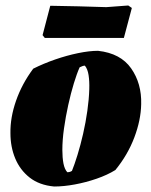

<svg xmlns="http://www.w3.org/2000/svg" viewBox="-20 -667 551 699"><path d="M177 12Q123 7 88 -20.5Q53 -48 35.5 -90Q18 -132 18 -182Q17 -239 38.5 -300.5Q60 -362 101 -417Q139 -436 181 -450.5Q223 -465 264 -473.5Q305 -482 337 -482Q419 -473 457.5 -418Q496 -363 494 -288Q493 -230 469 -166.5Q445 -103 400 -48Q371 -30 332 -16.5Q293 -3 252.5 4.5Q212 12 177 12ZM225 -40Q235 -40 242 -45Q251 -67 262 -102.5Q273 -138 282.5 -179.5Q292 -221 298 -263.5Q304 -306 305 -342Q306 -371 302.5 -393.5Q299 -416 289 -428Q282 -428 270 -422Q260 -400 249 -364Q238 -328 228.5 -285Q219 -242 213 -199.5Q207 -157 207 -121Q207 -93 211 -72Q215 -51 225 -40ZM143 -529 135 -539 163 -646Q214 -645 265 -644Q316 -643 367 -641L447 -647L460 -638L431 -529Z"/></svg>

Font: Labrada Black
Style: Italic
Weight: 900
Italic angle: -7°
Designer: Mercedes Jáuregui
Foundry: Omnibus-Type Team
Version: Version 1.000; ttfautohint (v1.8.4.7-5d5b)